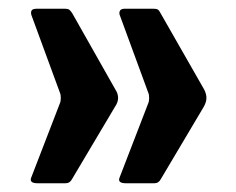

<svg xmlns="http://www.w3.org/2000/svg" viewBox="-20 -481 540 439"><path d="M119 -257Q119 -265 117 -269L52 -446Q51 -448 51 -452Q51 -461 63 -461H129Q135 -461 138 -459Q141 -457 145 -451L244 -276Q250 -267 250 -257Q250 -247 243 -237L145 -72Q140 -62 130 -62H66Q47 -62 51 -74L117 -245Q119 -249 119 -257ZM321 -257Q321 -265 319 -269L254 -446Q253 -448 253 -451Q253 -461 265 -461H332Q338 -461 341 -459Q344 -457 347 -451L447 -276Q452 -266 452 -257Q452 -248 446 -237L348 -72Q343 -62 333 -62H268Q249 -62 253 -74L319 -245Q321 -249 321 -257Z"/></svg>

Font: Libre Franklin ExtraBold
Style: Regular
Weight: 800
Designer: Pablo Impallari, Rodrigo Fuenzalida
Foundry: Impallari Type
Version: Version 1.002; ttfautohint (v1.5)